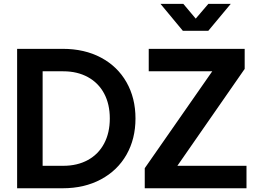

<svg xmlns="http://www.w3.org/2000/svg" viewBox="-20 -1006 1351 1026"><path d="M71.5 -745H315Q431.8 -745 519.9 -698Q608 -651 656 -566.5Q704 -482 704 -373Q704 -264 656 -179.5Q608 -95 519.4 -47.5Q430.8 0 315 0H71.5ZM566.8 -373Q566.8 -449.5 536.4 -506.4Q506 -563.2 449.5 -594.1Q393 -625 318 -625H207.8V-120H318Q393.2 -120 449.6 -150.9Q506 -181.8 536.4 -239Q566.8 -296.2 566.8 -373ZM753.5 -107.2 1114.2 -625H774.8V-745H1287.5V-637.8L927.8 -120H1297.2V0H753.5ZM837.5 -985.5H959.5L1047.5 -880.8H1004L1093.5 -985.5H1213.2L1093.2 -841.5H957Z"/></svg>

Font: Trafiko Sans Variable
Style: Regular
Weight: 400
Designer: Gumpita Rahayu / Trafiko
Foundry: Tokotype / Trafiko
Version: Version 0.001;FEAKit 1.0